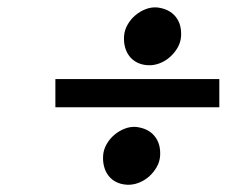

<svg xmlns="http://www.w3.org/2000/svg" viewBox="-20 -579 622 527"><path d="M132 -362H582V-284.5H132ZM320.5 -479.5Q321.5 -496 330 -511Q338.5 -526 351.5 -537Q364.5 -548 380.2 -554Q396 -560 412 -558.5Q444.5 -554.5 461.8 -533.5Q479 -512.5 477 -479.5Q476 -463 467.5 -448.2Q459 -433.5 446.2 -422.2Q433.5 -411 417.5 -405Q401.5 -399 385.5 -400Q369 -401 356.2 -407.5Q343.5 -414 335.2 -424.8Q327 -435.5 323.2 -449.5Q319.5 -463.5 320.5 -479.5ZM263 -151.5Q264 -168 272.5 -183Q281 -198 294 -209Q307 -220 322.8 -226Q338.5 -232 354.5 -230.5Q387 -226.5 404.2 -205.5Q421.5 -184.5 419.5 -151.5Q418.5 -135 410 -120.2Q401.5 -105.5 388.8 -94.2Q376 -83 360 -77Q344 -71 328 -72Q311.5 -73 298.8 -79.5Q286 -86 277.8 -96.8Q269.5 -107.5 265.8 -121.5Q262 -135.5 263 -151.5Z"/></svg>

Font: B612
Style: Bold Italic
Weight: 700
Italic angle: -10°
Designer: Nicolas Chauveau, Thomas Paillot, Jonathan Favre-Lamarine, Jean-Luc Vinot
Foundry: AIRBUS
Version: Version 1.008